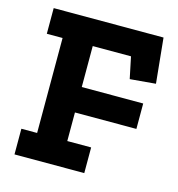

<svg xmlns="http://www.w3.org/2000/svg" viewBox="-99 -737 765 824"><g transform="rotate(15 283.5 -325.0)"><path d="M547 -450 527 -650H39V-536H109V-114H39V0H349V-114H243V-241H516V-354H243V-536H413L433 -440Z"/></g></svg>

Font: Zilla Slab Bold
Style: Regular
Weight: 700
Designer: Typotheque.com
Foundry: Typotheque type foundry
Version: Version 1.3; 2018